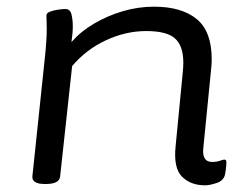

<svg xmlns="http://www.w3.org/2000/svg" viewBox="-20 -549 737 575"><path d="M594 6Q551 6 525 -20Q499 -46 506 -112L527 -329Q528 -338 528.5 -346.5Q529 -355 529 -362Q529 -411 504.5 -433.5Q480 -456 418 -456Q356 -456 296.5 -428Q237 -400 196 -351L160 -20Q157 2 118 2H114Q75 2 77 -21L114 -373Q120 -427 120 -463Q120 -477 119.5 -486Q119 -495 119 -502Q119 -510 129.5 -514Q140 -518 153.5 -520Q167 -522 176 -522Q190 -522 194 -506Q198 -490 198 -470Q198 -450 194 -423Q222 -455 262 -478.5Q302 -502 348 -515.5Q394 -529 441 -529Q524 -529 569 -492Q614 -455 614 -372Q614 -364 613.5 -355.5Q613 -347 612 -339L589 -107Q584 -64 615 -64Q629 -64 638.5 -67.5Q648 -71 652 -71Q658 -71 658 -63Q658 -62 657.5 -53Q657 -44 654 -27Q650 -8 629 -1Q608 6 594 6Z"/></svg>

Font: Asap Expanded Expanded Regular
Style: Italic
Weight: 400
Width: 7
Italic angle: -6°
Designer: Pablo Cosgaya
Foundry: Omnibus-Type
Version: Version 3.001; ttfautohint (v1.8.4.7-5d5b)